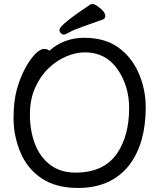

<svg xmlns="http://www.w3.org/2000/svg" viewBox="-20 -906 785 950"><path d="M354 -52Q495 -52 560 -148Q619 -236 619 -371Q619 -481 561 -564Q503 -647 399 -647Q357 -647 309.5 -627.5Q262 -608 221 -569Q180 -530 154 -472.5Q128 -415 128 -338Q128 -260 152.5 -195Q177 -130 227.5 -91Q278 -52 354 -52ZM366 24Q257 24 186 -23.5Q115 -71 81 -152.5Q47 -234 47 -320Q47 -405 63.5 -464Q80 -523 104.5 -568Q129 -613 154 -638.5Q179 -664 198 -664Q216 -664 224 -655Q297 -719 397 -719Q497 -719 563.5 -672.5Q630 -626 665.5 -545.5Q701 -465 701 -375Q701 -198 621 -91Q532 24 366 24ZM274 -758Q274 -782 427 -884Q431 -886 439 -886Q448 -886 463 -875Q501 -849 501 -826Q501 -815 490 -810Q441 -792 393 -775.5Q345 -759 324.5 -747Q304 -735 296 -735Q288 -735 281 -742Q274 -749 274 -758Z"/></svg>

Font: ToneOZ-Pinyin-WenKai-Medium
Style: Medium
Weight: 700
Designer: Fontworks Inc.
Foundry: ToneOZ
Version: Version 0.240331